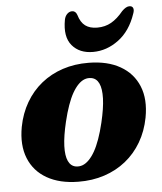

<svg xmlns="http://www.w3.org/2000/svg" viewBox="-52 -747 681 806"><g transform="rotate(-5 289.0 -344.5)"><path d="M331.7 -480.2Q410.7 -479.7 464.6 -449Q518.5 -418.3 541.4 -362.4Q564.4 -306.6 550 -230Q539.3 -173.8 512.7 -128.5Q486.1 -83.1 446.3 -51.2Q406.5 -19.3 355.8 -2.6Q305.1 14.1 246.1 13.5Q167.6 12.9 113.9 -17.8Q60.3 -48.4 37.7 -104.5Q15.1 -160.6 29 -236.7Q39.8 -293 66.3 -338.3Q92.7 -383.6 132.3 -415.5Q171.9 -447.4 222.4 -464.1Q272.9 -480.8 331.7 -480.2ZM240.8 -51.3Q255.4 -48.9 269.2 -54Q283 -59.2 296 -72.3Q309.1 -85.4 321.1 -106.3Q333 -127.2 343.6 -156.9Q354.2 -186.5 363.3 -224.6Q377.6 -284.9 379 -326Q380.3 -367.1 369.7 -389.5Q359.2 -411.8 337 -415.4Q322.5 -417.8 308.9 -412.7Q295.3 -407.5 282.4 -394.4Q269.5 -381.3 257.6 -360.4Q245.8 -339.5 235.3 -309.8Q224.8 -280.2 215.7 -242.1Q201.4 -182.2 199.9 -140.9Q198.5 -99.6 209 -77.3Q219.5 -55 240.8 -51.3ZM381.4 -624.1Q414.5 -624.1 440.5 -638.9Q466.6 -653.7 491.4 -684.2Q508.9 -701.8 522.8 -701.8Q534.9 -701.8 538.5 -692.8Q542.2 -683.8 536.3 -668.8Q512.4 -597.9 462.4 -560.9Q412.4 -523.9 354.8 -523.9Q297.6 -523.9 266.6 -560.9Q235.6 -597.9 248.6 -668.8Q251.6 -683.8 260.7 -692.8Q269.9 -701.8 281.5 -701.8Q296.5 -701.8 302.5 -684.2Q311.7 -652.5 331 -638.3Q350.3 -624.1 381.4 -624.1Z"/></g></svg>

Font: Fraunces
Style: Italic
Weight: 900
Italic angle: -16°
Version: Version 1.000;[0bf87f6ff]